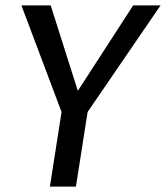

<svg xmlns="http://www.w3.org/2000/svg" viewBox="-20 -688 612 708"><path d="M59 -668H167L267 -353L471 -668H572L303 -275L260 0H164L207 -275Z"/></svg>

Font: Rambla
Style: Italic
Weight: 400
Italic angle: -12°
Designer: Martin Sommaruga
Foundry: Martin Sommaruga
Version: Version 1.001